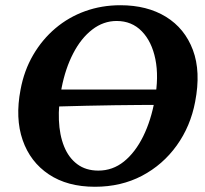

<svg xmlns="http://www.w3.org/2000/svg" viewBox="-20 -705 782 734"><path d="M342.8 9Q237.6 9 166.6 -38.5Q95.6 -85.9 66.6 -169.5Q37.6 -253.2 58.6 -362.5Q72.1 -435.3 106.7 -494.7Q141.3 -554 191.8 -596.8Q242.4 -639.6 305.5 -662.3Q368.6 -685 440.2 -685Q542.4 -685 614.4 -640.8Q686.4 -596.5 717.4 -514Q748.4 -431.4 726 -315.8Q708.4 -222.4 655.6 -148.8Q602.7 -75.1 522.9 -33Q443 9 342.8 9ZM356.1 -52.8Q410.6 -52.8 453.8 -87.5Q497 -122.3 527.4 -183.7Q557.7 -245.1 571.8 -324.8Q587.7 -411.1 574 -478.7Q560.3 -546.3 522 -585.5Q483.8 -624.8 425.9 -624.8Q375.3 -624.8 332.6 -591.9Q289.9 -559 259.9 -501Q229.8 -443.1 215.3 -367.9Q202.8 -302.6 205.2 -245.6Q207.5 -188.6 225 -145.3Q242.4 -102 275.3 -77.4Q308.1 -52.8 356.1 -52.8ZM179.4 -297.3V-362.7H609.3V-304Q560.8 -304 514.4 -303.7Q467.9 -303.5 418 -302.7Q368 -302 309.5 -300.7Q251 -299.4 179.4 -297.3Z"/></svg>

Font: Vollkorn
Style: Italic
Weight: 400
Italic angle: -11°
Designer: Friedrich Althausen
Foundry: Friedrich Althausen
Version: Version 5.001